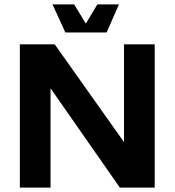

<svg xmlns="http://www.w3.org/2000/svg" viewBox="-20 -850 791 870"><path d="M218 -830H316L369 -743L421 -830H519L463 -703H276ZM70 -649H228L542 -206V-649H681V0H523L209 -450V0H70Z"/></svg>

Font: Play
Style: Bold
Weight: 700
Designer: Jonas Hecksher (Cyrillic expansion: Cyreal)
Foundry: Jonas Hecksher, Playtype, e-types AS
Version: Version 2.101; ttfautohint (v1.5.65-e2d9)